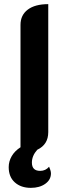

<svg xmlns="http://www.w3.org/2000/svg" viewBox="-20 -729 331 927"><path d="M226 108Q226 139 198.5 158.5Q171 178 129 178Q81 178 51.5 151.5Q22 125 22 78Q22 50 36.5 25Q51 0 79 -18V-609Q79 -656 114 -682.5Q149 -709 213 -709V-91Q213 -31 160 -6Q134 23 134 56Q134 96 174 96Q200 96 217 76Q220 82 223 91.5Q226 101 226 108Z"/></svg>

Font: K2D
Style: Bold
Weight: 700
Designer: Katatrad Aksorn Co.,Ltd.
Foundry: Cadson Demak Co.,Ltd.
Version: Version 1.000; ttfautohint (v1.6)